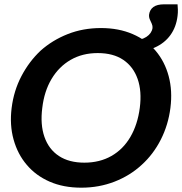

<svg xmlns="http://www.w3.org/2000/svg" viewBox="-20 -862 845 890"><path d="M357 8Q274 8 210 -20Q146 -48 104 -98Q62 -147 43 -215Q24 -283 34 -362Q44 -442 79.5 -509.5Q115 -577 168 -627Q223 -676 294 -704Q365 -732 448 -732Q530 -732 595 -704Q660 -676 702 -626Q744 -576 762 -508.5Q780 -441 770 -362Q760 -283 725.5 -215Q691 -147 637 -98Q583 -48 511 -20Q439 8 357 8ZM371 -108Q442 -108 496.5 -139Q551 -170 584.5 -227.5Q618 -285 628 -362Q638 -439 618 -496Q598 -553 551.5 -584.5Q505 -616 433 -616Q362 -616 307.5 -584.5Q253 -553 219 -496Q185 -439 176 -362Q166 -285 186 -227.5Q206 -170 253 -139Q300 -108 371 -108ZM588 -621 595 -675Q634 -675 658.5 -691Q683 -707 687 -732Q688 -742 683.5 -752Q679 -762 674.5 -772Q670 -782 671 -794Q674 -817 691 -829.5Q708 -842 741 -842H803Q804 -832 804.5 -817.5Q805 -803 803 -788Q797 -737 770 -699.5Q743 -662 697 -641.5Q651 -621 588 -621Z"/></svg>

Font: Aleo
Style: Bold Italic
Weight: 700
Italic angle: -7°
Version: Version 2.001;gftools[0.9.29]